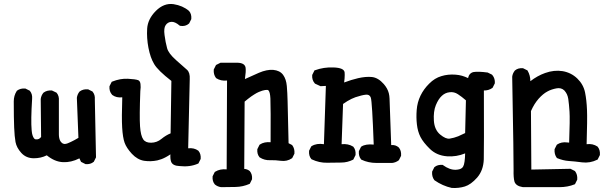

<svg xmlns="http://www.w3.org/2000/svg" viewBox="-20 -803 3040 960"><path d="M406.7 17.1 387.2 7.3 385.3 6.3 384.3 4.4 377 -11.2Q335.4 9.8 294.9 7.8Q253.4 5.9 213.9 -26.4Q184.6 -11.7 149.4 -11.7Q110.8 -11.7 86.4 -38.6Q63 -64.5 57.6 -92.8Q52.7 -119.6 50.8 -165.5Q48.8 -211.9 48.8 -295.9Q48.8 -324.7 63.5 -347.7L64 -348.6L64.9 -349.6Q82 -362.3 106 -360.4H106.9L107.9 -359.9L127.4 -350.1L128.9 -349.6L129.4 -348.6Q142.6 -333 140.6 -309.1Q133.8 -201.2 138.2 -152.8Q138.7 -147.9 139.2 -143.6Q139.6 -139.2 140.4 -135.5Q141.1 -131.8 142.1 -128.7Q143.1 -125.5 144 -122.8Q145 -120.1 146.2 -117.9Q147.5 -115.7 148.4 -114Q149.4 -112.3 150.6 -110.8Q151.9 -109.4 153.3 -108.4Q154.8 -107.4 156 -106.9Q157.2 -106.4 158.7 -106.4Q175.3 -104 185.5 -118.2L183.6 -307.6V-308.1Q186 -325.7 196.8 -338.9L197.3 -339.4L197.8 -339.8Q214.8 -352.5 238.8 -350.6H239.7L240.7 -350.1L261.2 -340.3L262.2 -339.8L263.2 -338.9Q276.4 -323.2 274.4 -299.3V-130.9Q274.4 -122.1 275.9 -114.5Q277.3 -106.9 280 -101.1Q282.7 -95.2 287.1 -90.8Q298.3 -78.1 318.4 -86.4Q326.2 -89.4 334.5 -93.5Q342.8 -97.7 352.3 -102.5Q361.8 -107.4 372.1 -113.8L364.3 -313.5V-314Q366.7 -331.5 377.4 -344.7L377.9 -345.2L378.4 -345.7Q395.5 -358.4 419.4 -356.4H420.4L421.4 -356L440.9 -346.2L442.4 -345.7L442.9 -344.7Q456.1 -329.1 454.1 -305.7L460 -17.6V-16.1L459.5 -15.1L449.7 4.4L449.2 5.9L448.2 6.3Q432.6 19.5 408.7 17.6H407.7Z M877.4 27.3Q843.8 25.9 835.9 6.3Q830.6 -7.3 832 -31.2Q819.8 -22.9 808.8 -17.1Q797.9 -11.2 787.4 -7.3Q776.9 -3.4 766.6 -1Q733.4 5.9 700.7 1Q667 -4.4 639.2 -34.2Q612.3 -63.5 603 -89.4Q593.8 -115.2 590.8 -165.5Q587.9 -213.9 591.3 -316.4Q562 -313 541.5 -328.1L541 -328.6L540.5 -329.1Q532.7 -337.9 529.5 -348.4Q526.4 -358.9 527.3 -370.6V-371.6L527.8 -372.6L537.6 -392.1L538.6 -394L541 -395Q581.1 -411.1 619.6 -409.2Q657.2 -407.2 670.4 -402.3Q680.2 -398.9 682.4 -383.5Q684.6 -368.2 681.6 -347.2Q676.8 -219.7 680.2 -171.4Q683.6 -124 696.3 -106Q708 -88.9 735.8 -89.4Q764.6 -89.8 787.1 -108.4Q810.5 -127.4 833 -136.2L836.9 -398.4Q769.5 -450.7 751 -482.4Q741.2 -498.5 734.1 -518.8Q727.1 -539.1 722.2 -564Q712.9 -612.8 715.8 -659.7Q718.8 -707.5 758.8 -748Q779.3 -768.6 801.5 -777.1Q823.7 -785.6 847.7 -782.2Q894 -774.9 924.8 -748.5L925.3 -748Q932.1 -740.2 934.8 -730.2Q937.5 -720.2 936.5 -708.5V-707.5L936 -706.5L926.3 -687L925.8 -686L924.8 -685.1Q907.2 -669.4 880.9 -673.8L879.4 -674.3L877.9 -675.3Q854.5 -695.3 836.4 -693.8Q818.8 -692.4 808.6 -677.7Q797.9 -662.6 802.7 -627.9Q805.2 -609.4 808.3 -593Q811.5 -576.7 815.4 -562.5Q818.8 -549.3 830.3 -533.9Q841.8 -518.6 861.3 -501.5Q901.4 -466.3 915 -454.1Q930.7 -439.9 928.7 -406.7L920.9 -61.5Q950.2 -64.9 971.2 -49.8L971.7 -49.3L972.2 -48.8Q985.4 -33.2 983.4 -9.3V-8.3L982.9 -7.3L973.1 12.2L972.2 14.2L970.2 15.1Q929.7 33.2 877.4 27.3Z M1085.4 132.8Q1067.9 130.4 1054.7 119.6L1054.2 119.1Q1041 103.5 1043 79.6V78.6L1043.5 77.6L1053.2 58.1L1054.2 56.6L1055.7 55.7Q1080.1 40.5 1113.3 43.9L1115.2 -400.4Q1084 -397 1061 -412.1L1060.5 -412.6L1059.6 -413.6Q1046.9 -430.7 1048.8 -454.6V-455.6L1049.3 -456.5L1059.1 -476.1L1060.1 -478L1062 -479L1081.5 -488.8L1082.5 -489.3H1084H1168Q1204.1 -488.3 1208 -464.4Q1210.4 -446.8 1204.6 -407.7Q1240.7 -424.3 1274.4 -439Q1314.5 -456.1 1346.2 -453.6Q1362.3 -452.1 1374.8 -446Q1387.2 -439.9 1395.5 -428.7Q1411.1 -407.2 1414.1 -372.6Q1417 -339.4 1418 -296.4Q1418.9 -254.4 1422.9 -86.9L1439 -78.6L1440.4 -77.6L1441.4 -76.7Q1454.1 -59.6 1452.1 -35.6V-34.7L1451.7 -33.7L1441.9 -14.2L1440.9 -12.7L1439.9 -11.7Q1414.6 5.4 1383.8 1Q1356 -2.9 1330.1 -2Q1302.2 -1 1279.3 -15.6L1278.3 -16.1L1277.8 -16.6Q1264.6 -32.2 1266.6 -56.2V-57.1L1267.1 -58.1L1276.9 -77.6L1277.8 -79.1L1278.8 -80.1Q1290.5 -87.9 1304.2 -90.6Q1317.9 -93.3 1333 -91.8Q1334 -263.7 1332 -310.5Q1331.5 -318.4 1330.8 -325Q1330.1 -331.5 1328.9 -336.2Q1327.6 -340.8 1326.4 -344.2Q1325.2 -347.7 1323.5 -349.6Q1321.8 -351.6 1320.3 -352.5Q1318.8 -353.5 1317.4 -353.5Q1312 -354 1305.7 -353Q1299.3 -352.1 1291.3 -349.6Q1283.2 -347.2 1274.4 -343.3Q1269 -341.3 1263.2 -337.9Q1257.3 -334.5 1250.5 -330.3Q1243.7 -326.2 1236.1 -320.8Q1228.5 -315.4 1220.2 -308.8Q1211.9 -302.2 1203.1 -294.9L1201.2 41.5Q1209.5 42 1216.1 44.7Q1222.7 47.4 1228.5 52.2L1229 52.7Q1242.2 68.4 1240.2 92.3V93.3L1239.7 94.2L1230 113.8L1229 115.7L1227.1 116.7Q1194.8 130.9 1158.2 131.8Q1123 132.8 1085.9 132.8Z M1862.3 11.7Q1821.8 11.7 1787.6 -4.4L1786.6 -4.9L1785.6 -5.9Q1772.5 -21.5 1774.4 -46.4V-47.4L1774.9 -48.3L1784.7 -67.9L1785.6 -69.3L1787.1 -70.3Q1808.1 -84 1848.6 -80.1Q1840.8 -294.9 1834 -314.9Q1828.1 -331.5 1809.6 -329.6Q1798.8 -328.6 1785.6 -325.2Q1772.5 -321.8 1757.3 -316.9Q1747.6 -313.5 1737.5 -308.6Q1727.5 -303.7 1716.8 -297.4Q1706.1 -291 1695.3 -283.2L1688 -82Q1720.7 -85.4 1745.1 -70.3L1746.1 -69.8L1746.6 -69.3Q1759.8 -53.7 1757.8 -28.8V-27.8L1757.3 -26.9L1747.6 -7.3L1746.6 -5.4L1745.1 -4.4Q1731.4 2.4 1716.6 6.1Q1701.7 9.8 1685.5 9.8Q1654.3 9.8 1616.2 10.7Q1576.7 11.7 1538.6 -6.3L1537.6 -6.8L1536.6 -7.8Q1523.4 -23.4 1525.4 -48.3V-49.3L1525.9 -50.3L1535.6 -69.8L1536.6 -71.3L1538.1 -72.3Q1563 -87.9 1599.6 -82L1609.4 -373.5L1584.5 -372.1H1583L1581.5 -372.6L1556.2 -384.3L1555.2 -384.8L1554.2 -385.7Q1546.4 -394.5 1543.2 -405Q1540 -415.5 1541 -427.2V-428.2L1541.5 -429.2L1551.3 -448.7L1552.2 -451.2L1554.7 -451.7Q1598.6 -467.8 1647.5 -465.8Q1700.7 -463.9 1703.1 -440.9Q1703.6 -435.5 1703.6 -428Q1703.6 -420.4 1702.9 -411.1Q1702.1 -401.9 1700.7 -390.6Q1736.8 -404.3 1770.5 -412.1Q1809.1 -420.9 1839.4 -418Q1871.1 -414.6 1898.9 -382.8Q1908.2 -372.1 1914.6 -360.6Q1920.9 -349.1 1924.1 -336.7Q1927.2 -324.2 1927.7 -310.5Q1928.7 -273.4 1936 -77.6Q1947.3 -78.6 1956.5 -75.7Q1965.8 -72.8 1973.6 -65.9L1974.1 -65.4Q1987.3 -49.8 1985.4 -24.9V-23.9L1984.9 -22.9L1975.1 -3.4L1974.1 -2L1973.1 -1Q1958.5 9.8 1940.9 11.7H1940.4Z M2238.8 136.7Q2192.9 126.5 2152.8 98.6L2152.3 98.1L2151.4 97.2Q2138.7 80.1 2140.6 56.2V55.2L2141.1 54.2L2150.9 34.7L2151.4 33.2L2152.3 32.7Q2160.2 25.9 2170.2 23.2Q2180.2 20.5 2191.9 21.5H2193.4L2194.8 22.5Q2228.5 46.9 2258.8 45.9Q2268.6 45.4 2276.1 43.5Q2283.7 41.5 2288.6 37.8Q2293.5 34.2 2295.9 29.3Q2300.3 22 2302.7 5.1Q2305.2 -11.7 2305.7 -36.1Q2261.7 -18.1 2215.3 -21.5Q2163.6 -25.4 2129.9 -58.1Q2096.7 -90.3 2082.5 -117.9Q2068.4 -145.5 2064.5 -181.2Q2060.5 -215.8 2063.5 -253.4Q2066.4 -291.5 2082.5 -324.7Q2098.6 -357.9 2126 -384.8Q2153.3 -412.6 2187 -422.4Q2220.2 -432.6 2257.8 -429.7Q2266.1 -429.2 2274.2 -427.7Q2282.2 -426.3 2290.3 -424.1Q2298.3 -421.9 2305.7 -418.9Q2313 -416 2320.3 -412.6Q2322.8 -425.3 2330.1 -433.1Q2337.4 -440.9 2348.6 -442.9Q2360.8 -444.8 2377.9 -444.1Q2395 -443.4 2418 -440.4H2418.9L2419.4 -439.9L2439 -430.2L2439.9 -429.7L2440.9 -428.7Q2445.8 -422.9 2449 -416.3Q2452.1 -409.7 2453.4 -402.3Q2454.6 -395 2454.1 -387.2V-386.2L2453.6 -385.3L2443.8 -365.7L2442.9 -364.3L2441.9 -363.3Q2423.3 -350.1 2399.4 -350.6Q2400.4 -58.1 2398.9 -5.9Q2397.9 21.5 2389.6 44.2Q2381.3 66.9 2365.7 85Q2334.5 120.1 2304.2 129.4Q2273.9 138.7 2239.7 136.7H2239.3ZM2271 -121.6 2305.7 -137.7 2309.6 -301.3Q2289.1 -319.3 2269.5 -332Q2250.5 -344.7 2228 -341.8Q2205.6 -339.4 2189 -323.7Q2171.9 -308.1 2159.2 -277.1Q2146.5 -246.1 2149.4 -199.7Q2152.3 -154.3 2180.7 -130.4Q2209 -106.9 2228.5 -109.9Q2250 -113.3 2271 -121.6Z M2594.7 132.8Q2559.1 127.4 2552.2 104.5Q2546.9 85 2547.9 46.9Q2548.3 28.3 2546.6 -88.4Q2544.9 -205.1 2541 -418.9V-419.4Q2542 -428.2 2545.4 -435.8Q2548.8 -443.4 2554.2 -450.2L2554.7 -450.7Q2570.3 -463.9 2594.2 -461.9H2595.2L2596.2 -461.4L2615.7 -451.7L2617.7 -450.7L2618.2 -449.2Q2631.8 -425.8 2631.8 -397Q2667 -424.3 2705.6 -438Q2750.5 -454.1 2793 -447.3Q2835.9 -439.9 2866.5 -410.4Q2897 -380.9 2905.3 -340.8Q2913.1 -302.2 2915 -253.4Q2917 -206.5 2913.1 -82Q2920.9 -83 2928.2 -82.8Q2935.5 -82.5 2942.1 -81.1Q2948.7 -79.6 2955.1 -76.9Q2961.4 -74.2 2967.3 -70.3L2967.8 -69.8L2968.3 -69.3Q2981.4 -53.7 2979.5 -28.8V-27.8L2979 -26.9L2969.2 -7.3L2968.3 -5.4L2966.3 -4.4Q2929.7 13.7 2890.6 8.8Q2854 3.9 2824.7 2Q2809.6 1 2794.9 -2.7Q2780.3 -6.3 2766.1 -12.2L2764.6 -12.7L2763.7 -14.2Q2751 -31.2 2752.9 -56.2V-57.1L2753.4 -58.1L2763.2 -77.6L2764.2 -79.1L2765.1 -80.1Q2775.9 -87.4 2788.8 -90.1Q2801.8 -92.8 2816.4 -90.8L2825.7 -89.8Q2830.1 -209 2827.6 -244.6Q2825.2 -281.7 2821.3 -308.6Q2820.3 -314.9 2818.6 -320.8Q2816.9 -326.7 2814.5 -331.8Q2812 -336.9 2808.8 -341.6Q2805.7 -346.2 2801.8 -350.6Q2786.1 -365.7 2762.7 -361.3Q2750 -358.9 2738.3 -355Q2726.6 -351.1 2716.3 -345.2Q2695.3 -334 2673.3 -309.6Q2668 -303.7 2662.8 -296.6Q2657.7 -289.6 2652.8 -282Q2647.9 -274.4 2643.6 -265.9Q2639.2 -257.3 2634.8 -247.6L2636.7 44.9L2831.1 41H2832.5L2833.5 41.5L2853 51.3L2854.5 52.2L2855.5 53.2Q2868.2 70.3 2866.2 94.2V95.2L2865.7 96.2L2856 115.7L2855 117.7L2853 118.7Q2818.4 132.8 2776.4 132.8H2595.7H2595.2Z"/></svg>

Font: NaikaiFont
Style: SemiBold
Weight: 600
Version: Version 1.89